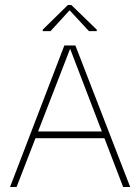

<svg xmlns="http://www.w3.org/2000/svg" viewBox="-20 -744 556 764"><path d="M20 0 236 -563H280L498 0H470L259 -550L46 0ZM115 -194 126 -221H391L402 -194ZM150 -620V-626L250 -724H264L365 -626V-620H334L258 -702H256L181 -620Z"/></svg>

Font: Darker Grotesque Light Light
Style: Regular
Weight: 300
Version: Version 1.000;gftools[0.9.28]